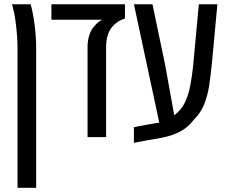

<svg xmlns="http://www.w3.org/2000/svg" viewBox="-20 -650 1068 910"><path d="M63 240.2V-422.4Q63 -457.5 59.8 -493.4Q56.6 -529.3 52.2 -558.8Q47.9 -588.4 43.5 -604Q42 -610.8 40.3 -616.9Q38.6 -623 37.1 -629.9H125Q127.9 -620.6 130.4 -610.4Q132.8 -600.1 134.8 -589.4Q140.1 -562 143.8 -533.9Q147.5 -505.9 149.4 -477.8Q151.4 -449.7 151.4 -422.4V240.2Z M395 0V-428.2Q395 -455.6 402.1 -479.2Q409.2 -502.9 419.4 -516.1Q431.2 -531.7 441.2 -541Q451.2 -550.3 464.4 -556.6H223.6V-629.9H572.3V-562.5Q549.3 -554.7 533.4 -543Q517.6 -531.2 508.3 -518.6Q482.9 -483.9 482.9 -426.8V0Z M614.7 26.9V-47.4L693.4 -62Q703.6 -64 713.9 -65.7Q724.1 -67.4 734.9 -68.8L614.7 -629.9H702.6L762.2 -345.2L805.7 -104Q838.4 -127 856 -163.6Q873.5 -200.2 882.1 -245.8Q890.6 -291.5 895.5 -339.8L922.4 -629.9H1010.3L984.4 -350.6Q979 -295.4 971.7 -246.6Q964.4 -197.8 948.2 -156.7Q932.1 -115.7 899.4 -83.5Q875.5 -50.3 838.4 -29.1Q801.3 -7.8 746.6 2.9Q713.9 8.3 680.9 14.4Q647.9 20.5 614.7 26.9Z"/></svg>

Font: Open Sans Condensed Medium
Style: Regular
Weight: 500
Width: 3
Designer: Monotype Design Team
Foundry: Monotype Imaging Inc.
Version: Version 3.000